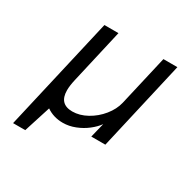

<svg xmlns="http://www.w3.org/2000/svg" viewBox="-139 -633 915 908"><g transform="rotate(30 318.5 -179.0)"><path d="M182.1 -487.8H258.8L191.4 -193.4Q183.1 -157.7 183.1 -132.8Q183.1 -57.6 254.4 -57.6Q293.9 -57.6 333.7 -79.6Q373.5 -101.6 402.6 -137.5Q431.6 -173.3 440.9 -212.4L504.4 -487.8H580.6L468.8 0H392.1L411.6 -79.1Q395.5 -56.6 368.9 -35.9Q342.3 -15.1 309.1 -2Q275.9 11.2 242.2 11.2Q191.4 11.2 152.8 -15.6L106.4 129.9H40Z"/></g></svg>

Font: Acari Sans
Style: Italic
Weight: 400
Italic angle: -13°
Designer: Alfredo Marco Pradil and Stefan Peev
Foundry: Hanken Design Co.
Version: Version 1.045;January 11, 2019;FontCreator 11.5.0.2425 64-bi